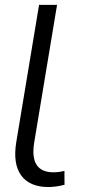

<svg xmlns="http://www.w3.org/2000/svg" viewBox="-20 -747 388 777"><path d="M210.9 -727.3 118.6 -171.5Q98.4 -49.7 196.7 -49.7Q218 -49.7 240.8 -55.4L241.1 0.7Q206 9.9 176.5 9.9Q99.8 9.9 65.7 -37.1Q31.6 -84.2 45.8 -171.5L138.1 -727.3Z"/></svg>

Font: Karasuma Gothic
Style: Light Italic
Weight: 300
Italic angle: 9.39998°
Designer: Rasmus Andersson / Ryoko Nishizuka
Foundry: rsms
Version: Version 1.00